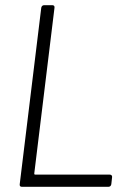

<svg xmlns="http://www.w3.org/2000/svg" viewBox="-20 -720 484 740"><path d="M64 0H398C404 0 408 -4 409 -10L412 -37C413 -43 409 -47 403 -47H115C113 -47 112 -49 112 -51L190 -690C191 -696 188 -700 182 -700H150C144 -700 140 -696 139 -690L56 -10C55 -4 58 0 64 0Z"/></svg>

Font: Barlow Semi Condensed Light
Style: Italic
Weight: 300
Width: 4
Italic angle: -7°
Designer: Jeremy Tribby
Foundry: Tribby Type
Version: Version 1.422;hotconv 1.0.109;makeotfexe 2.5.65596